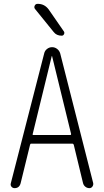

<svg xmlns="http://www.w3.org/2000/svg" viewBox="-20 -975 540 995"><path d="M175.8 -955.1Q210.9 -955.1 232.4 -925.8L311.5 -811.5Q315.4 -804.7 311.5 -797.4Q307.6 -790 299.8 -790Q272.5 -790 257.8 -809.6L162.1 -927.7Q155.3 -935.5 159.7 -945.3Q164.1 -955.1 174.8 -955.1ZM149.4 -280.3Q148.4 -278.3 149.4 -276.9Q150.4 -275.4 153.3 -275.4H344.7Q346.7 -275.4 347.7 -276.9Q348.6 -278.3 348.6 -280.3L250 -683.6Q250 -684.6 249 -684.6Q248 -684.6 248 -683.6ZM55.7 0Q45.9 0 39.6 -7.3Q33.2 -14.6 36.1 -25.4L209 -698.2Q211.9 -711.9 223.6 -721.2Q235.4 -730.5 250 -730.5Q264.6 -730.5 276.4 -721.2Q288.1 -711.9 292 -698.2L462.9 -26.4Q464.8 -16.6 459 -8.3Q453.1 0 443.4 0Q431.6 0 422.4 -7.3Q413.1 -14.6 410.2 -26.4L362.3 -224.6Q360.4 -229.5 356.4 -230.5H141.6Q136.7 -230.5 135.7 -224.6L86.9 -25.4Q80.1 0 55.7 0Z"/></svg>

Font: Rounded-L Mgen+ 1m light
Style: Regular
Weight: 200
Designer: [Source Han Sans]
Ryoko NISHIZUKA  (kana & ideographs); Paul D. Hunt (Latin, Greek & Cyrillic); Wenlong ZHANG  (bopomofo
Version: Version 1.059.20150602